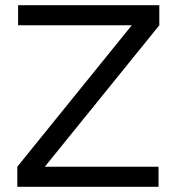

<svg xmlns="http://www.w3.org/2000/svg" viewBox="-20 -720 681 740"><path d="M46.7 -77.5 487.8 -622.5H49.7V-700H594V-622.5L152.8 -77.5H591V0H46.7Z"/></svg>

Font: Oak Sans Light
Style: Regular
Weight: 400
Designer: Erik Kennedy, Walven
Foundry: Erik Kennedy, Walven
Version: Version 1.100;Glyphs 3.1.2 (3151)